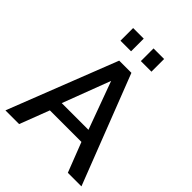

<svg xmlns="http://www.w3.org/2000/svg" viewBox="-252 -1045 1179 1179"><g transform="rotate(45 337.5 -456.0)"><path d="M285 -710H391L667 0H549L474 -193H200L126 0H7ZM452 -276 338 -587 220 -276ZM204 -802V-912H296V-802ZM381 -802V-912H473V-802Z"/></g></svg>

Font: Raleway SemiBold
Style: Regular
Weight: 600
Designer: Matt McInerney, Pablo Impallari, Rodrigo Fuenzalida
Foundry: Matt McInerney, Pablo Impallari, Rodrigo Fuenzalida
Version: Version 4.026